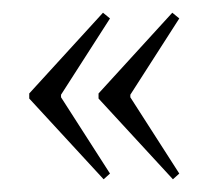

<svg xmlns="http://www.w3.org/2000/svg" viewBox="-20 -458 329 302"><path d="M135 -311 251 -438 262 -429 185 -309V-305L262 -185L252 -176L135 -303ZM26 -311 142 -438 153 -429 76 -309V-305L153 -185L143 -176L26 -303Z"/></svg>

Font: Moniqa Cond Heading
Style: Regular
Weight: 400
Width: 3
Designer: Rajesh Rajput
Foundry: Rajesh Rajput
Version: Version 1.000